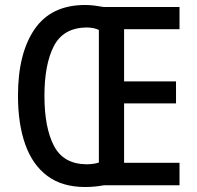

<svg xmlns="http://www.w3.org/2000/svg" viewBox="-20 -742 788 769"><path d="M321 -722Q341 -722 360 -719.5Q379 -717 395 -714H699V-625H477V-416H685V-328H477V-90H699V0H397Q380 3 361 5Q342 7 321 7Q229 7 169.5 -37.5Q110 -82 81 -164Q52 -246 52 -359Q52 -528 118.5 -625Q185 -722 321 -722ZM325 -632Q233 -630 195.5 -557Q158 -484 158 -358Q158 -231 196 -158Q234 -85 326 -84Q355 -84 376 -91V-622Q356 -632 325 -632Z"/></svg>

Font: Noto Sans Arabic UI Cn Md
Style: Regular
Weight: 500
Width: 3
Designer: Monotype Design Team, Nadine Chahine and Nizar Qandah
Foundry: Monotype Imaging Inc.
Version: Version 2.010; ttfautohint (v1.8.4.7-5d5b)